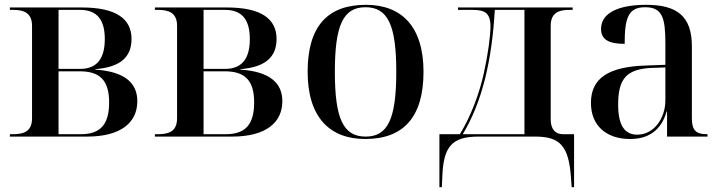

<svg xmlns="http://www.w3.org/2000/svg" viewBox="-20 -567 2997 797"><path d="M21 0H341C483 0 550 -59 550 -147C550 -224 496 -270 376 -278V-280C478 -288 526 -329 526 -405C526 -490 461 -536 319 -536H21V-526H34C74 -526 113 -517 113 -460V-76C113 -18 74 -10 34 -10H21ZM312 -281H223V-526H312C387 -526 415 -480 415 -405C415 -328 386 -281 312 -281ZM316 -10H223V-271H311C391 -271 433 -237 433 -142C433 -53 399 -10 316 -10Z M623 0H943C1085 0 1152 -59 1152 -147C1152 -224 1098 -270 978 -278V-280C1080 -288 1128 -329 1128 -405C1128 -490 1063 -536 921 -536H623V-526H636C676 -526 715 -517 715 -460V-76C715 -18 676 -10 636 -10H623ZM914 -281H825V-526H914C989 -526 1017 -480 1017 -405C1017 -328 988 -281 914 -281ZM918 -10H825V-271H913C993 -271 1035 -237 1035 -142C1035 -53 1001 -10 918 -10Z M1496 10C1655 10 1738 -81 1738 -269C1738 -457 1647 -547 1499 -547C1339 -547 1257 -457 1257 -269C1257 -81 1348 10 1496 10ZM1498 0C1405 0 1370 -74 1370 -269C1370 -463 1405 -537 1497 -537C1590 -537 1625 -463 1625 -269C1625 -74 1590 0 1498 0Z M1804 210H1814L1816 169C1820 41 1856 0 1966 0H2203C2306 0 2341 41 2350 169L2353 210H2363V-10H2316C2287 -10 2266 -29 2266 -71V-460C2266 -518 2305 -526 2345 -526H2357V-536H1881V-526H1939C1990 -526 2016 -516 2016 -457C2016 -419 2006 -343 1988 -261C1969 -178 1937 -89 1889 -10H1804ZM1901 -10C1983 -146 2022 -319 2034 -526H2157V-10Z M2596 10C2667 10 2724 -22 2747 -104H2749V0H2917V-10H2914C2869 -10 2852 -26 2852 -76V-375C2852 -501 2789 -547 2662 -547C2559 -547 2475 -519 2475 -447C2475 -402 2508 -385 2573 -385C2573 -493 2588 -537 2658 -537C2730 -537 2742 -492 2742 -387V-298L2660 -295C2507 -290 2433 -243 2433 -140C2433 -47 2495 10 2596 10ZM2625 -8C2572 -8 2546 -48 2546 -133C2546 -239 2580 -280 2683 -285L2742 -287V-151C2742 -75 2694 -8 2625 -8Z"/></svg>

Font: Noto Serif Display Medium
Style: Regular
Weight: 500
Designer: Monotype Design Team
Foundry: Monotype Imaging Inc.
Version: Version 2.009